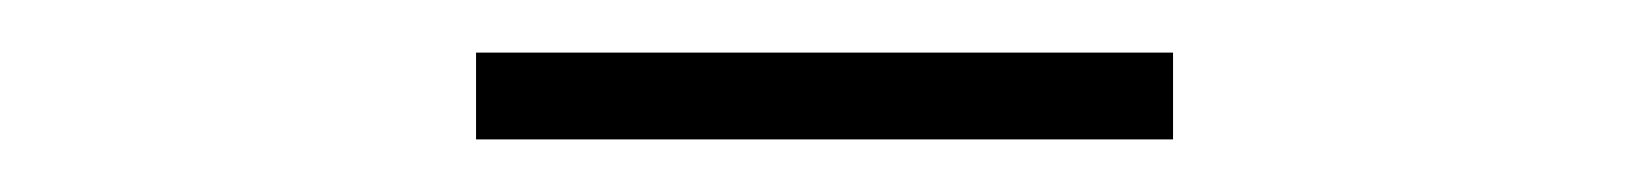

<svg xmlns="http://www.w3.org/2000/svg" viewBox="-20 -722 626 73"><path d="M161 -669V-702H426V-669Z"/></svg>

Font: Noto Sans HK Thin
Style: Regular
Weight: 100
Designer: Ryoko NISHIZUKA 西塚涼子 (kana, bopomofo & ideographs); Paul D. Hunt (Latin, Greek & Cyrillic); Sandoll Communications 산돌커뮤니
Foundry: Adobe
Version: Version 2.004-H2;hotconv 1.0.118;makeotfexe 2.5.65603